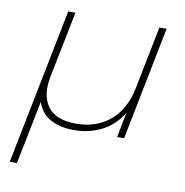

<svg xmlns="http://www.w3.org/2000/svg" viewBox="-80 -595 832 865"><g transform="rotate(10 336.0 -162.5)"><path d="M21 194 163 -519H196L135 -215Q118 -128 155 -77.5Q192 -27 284 -27Q377 -27 440 -79.5Q503 -132 523 -233L580 -519H613L510 0H478L500 -113Q462 -53 405 -25Q348 3 281 3Q216 3 172.5 -21Q129 -45 112 -96L54 194Z"/></g></svg>

Font: Montserrat ExtraLight
Style: Italic
Weight: 200
Italic angle: -11.3°
Designer: Julieta Ulanovsky
Foundry: Julieta Ulanovsky
Version: Version 9.000; ttfautohint (v1.8.4.7-5d5b)